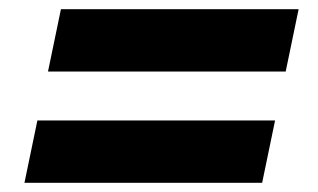

<svg xmlns="http://www.w3.org/2000/svg" viewBox="-20 -512 690 416"><path d="M84 -357 112 -492H627L599 -357ZM33 -116 61 -251H576L548 -116Z"/></svg>

Font: Azeret Mono Thin
Style: Bold Italic
Weight: 700
Italic angle: -12°
Version: Version 1.002